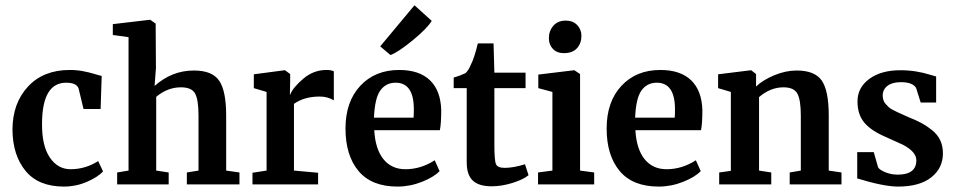

<svg xmlns="http://www.w3.org/2000/svg" viewBox="-20 -680 3525 708"><path d="M26 -201Q26 -299 83 -360.5Q140 -422 237 -422Q263 -422 286.5 -417.5Q310 -413 329.5 -407Q349 -401 355 -400L351 -278H288L270 -353Q263 -375 224 -375Q136 -375 135 -226Q134 -143 163.5 -99.5Q193 -56 240 -56Q295 -56 342 -86L360 -48Q341 -27 300.5 -9.5Q260 8 216 8Q122 8 74.5 -49.5Q27 -107 26 -201Z M412 0V-44L454 -51V-543L396 -551V-591L532 -607H534L554 -593L555 -429L550 -363Q614 -420 695 -420Q763 -420 788.5 -382Q814 -344 814 -254V-51L863 -44V0H669V-44L712 -51V-254Q712 -312 699.5 -335Q687 -358 647 -358Q598 -358 556 -323V-51L602 -44V0Z M911 0V-43L963 -51V-341L916 -355V-406L1029 -421H1031L1050 -407V-384L1049 -331H1050Q1060 -357 1098 -389.5Q1136 -422 1184 -422Q1201 -422 1211 -417V-310Q1188 -324 1159 -324Q1102 -324 1064 -297V-51L1153 -43V0Z M1446 8Q1350 8 1302 -49.5Q1254 -107 1254 -206Q1254 -305 1308.5 -363.5Q1363 -422 1452 -422Q1526 -422 1565.5 -384Q1605 -346 1607 -274Q1607 -224 1602 -200H1360Q1364 -130 1394 -93Q1424 -56 1475 -56Q1532 -56 1583 -89L1601 -49Q1580 -27 1536 -9.5Q1492 8 1446 8ZM1439 -375Q1403 -375 1382.5 -346.5Q1362 -318 1359 -246H1505Q1506 -254 1506 -277Q1506 -375 1439 -375ZM1420 -477 1382 -509 1508 -660H1509L1572 -603Q1555 -575 1502 -531.5Q1449 -488 1420 -477Z M1701 -82V-355H1653V-394Q1675 -400 1696 -410Q1707 -419 1717 -443Q1729 -466 1742 -520H1800L1803 -412H1918V-355H1803V-147Q1803 -88 1809 -74.5Q1815 -61 1841 -61Q1873 -61 1915 -74H1916L1929 -34Q1910 -18 1870 -5.5Q1830 7 1793 7Q1746 7 1723.5 -14Q1701 -35 1701 -82Z M1964 0V-44L2017 -51V-341L1965 -355V-405L2097 -421H2098L2119 -407V-51L2171 -44V0ZM2059 -484Q2034 -484 2019 -499.5Q2004 -515 2004 -539Q2004 -566 2020.5 -585Q2037 -604 2066 -604Q2093 -604 2108.5 -587.5Q2124 -571 2124 -548Q2124 -520 2107.5 -502Q2091 -484 2059 -484Z M2409 8Q2313 8 2265 -49.5Q2217 -107 2217 -206Q2217 -305 2271.5 -363.5Q2326 -422 2415 -422Q2489 -422 2528.5 -384Q2568 -346 2570 -274Q2570 -224 2565 -200H2323Q2327 -130 2357 -93Q2387 -56 2438 -56Q2495 -56 2546 -89L2564 -49Q2543 -27 2499 -9.5Q2455 8 2409 8ZM2402 -375Q2366 -375 2345.5 -346.5Q2325 -318 2322 -246H2468Q2469 -254 2469 -277Q2469 -375 2402 -375Z M2632 0V-44L2675 -50V-341L2628 -355V-406L2749 -421H2750L2768 -407V-361Q2793 -385 2835 -402.5Q2877 -420 2918 -420Q2985 -420 3010.5 -382.5Q3036 -345 3036 -254V-51L3083 -44V0H2892V-44L2933 -51V-254Q2933 -311 2920.5 -334.5Q2908 -358 2869 -358Q2821 -358 2779 -322V-51L2824 -44V0Z M3141 -22V-119H3202L3218 -63Q3224 -53 3245.5 -44.5Q3267 -36 3290 -36Q3359 -36 3359 -89Q3359 -120 3310 -146Q3297 -152 3246 -175Q3192 -198 3167 -228Q3142 -258 3142 -306Q3142 -357 3185.5 -389Q3229 -421 3300 -421Q3331 -421 3358 -416.5Q3385 -412 3406 -405.5Q3427 -399 3432 -398V-302H3375L3358 -356Q3345 -377 3302 -377Q3270 -377 3252.5 -363.5Q3235 -350 3235 -328Q3235 -319 3237.5 -311Q3240 -303 3246 -296.5Q3252 -290 3257 -285Q3262 -280 3273 -274.5Q3284 -269 3290 -266Q3296 -263 3310 -257Q3324 -251 3330 -248Q3360 -236 3378.5 -226Q3397 -216 3417 -200Q3437 -184 3447 -163Q3457 -142 3457 -114Q3457 -60 3414 -26Q3371 8 3292 8Q3239 8 3141 -22Z"/></svg>

Font: Aikya SemiBold
Style: Regular
Weight: 600
Designer: Neelakash Kshetrimayum (Latin subset based on Merriweather by Eben Sorkin)
Foundry: Brand New Type
Version: Version 1.00 b005